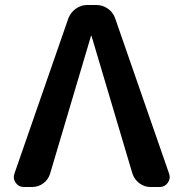

<svg xmlns="http://www.w3.org/2000/svg" viewBox="-20 -750 723 770"><path d="M76 0Q55 0 43 -17Q31 -34 38 -54L254 -676Q263 -700 284 -715Q305 -730 330 -730H366Q392 -730 413 -715Q434 -700 442 -676L658 -54Q665 -34 653 -17Q641 0 620 0H584Q559 0 539 -15Q519 -30 511 -54L347 -606Q347 -607 346 -607Q345 -607 345 -606L181 -54Q174 -30 154 -15Q134 0 108 0Z"/></svg>

Font: Rounded Mplus 1c Bold
Style: Bold
Weight: 700
Version: Version 1.059.20150529